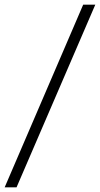

<svg xmlns="http://www.w3.org/2000/svg" viewBox="-75 -755 429 824"><path d="M-55 49 282 -735H334L-4 49Z"/></svg>

Font: Archivo ExtraCondensed ExtraLight
Style: Italic
Weight: 250
Width: 2
Italic angle: -10°
Designer: Hector Gatti
Foundry: Omnibus-Type
Version: Version 2.001